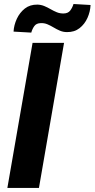

<svg xmlns="http://www.w3.org/2000/svg" viewBox="-20 -921 464 941"><path d="M293.9 -710.9 170.9 0H16.1L139.6 -710.9ZM340.3 -901.4 423.8 -896.5Q422.4 -863.8 408.7 -833.3Q395 -802.7 369.9 -783Q344.7 -763.2 308.1 -763.7Q290 -763.7 273.9 -770.5Q257.8 -777.3 242.9 -786.4Q228 -795.4 212.4 -802Q196.8 -808.6 179.2 -807.6Q158.2 -807.1 148.2 -793.2Q138.2 -779.3 133.3 -761.2L46.4 -766.1Q48.3 -798.3 62.5 -828.9Q76.7 -859.4 101.8 -879.2Q127 -898.9 163.6 -898.4Q181.2 -897.9 197 -891.4Q212.9 -884.8 228 -876Q243.2 -867.2 258.8 -860.8Q274.4 -854.5 292.5 -855Q313.5 -855.5 324 -869.1Q334.5 -882.8 340.3 -901.4Z"/></svg>

Font: Roboto ExtraBold
Style: Italic
Weight: 800
Designer: Christian Robertson
Foundry: Google
Version: Version 3.009; 2024